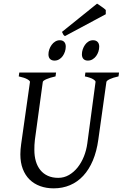

<svg xmlns="http://www.w3.org/2000/svg" viewBox="-20 -1010 668 1045"><path d="M625 -594.2Q594.2 -587.4 577.1 -579.1Q560.1 -570.8 559.1 -564L515.1 -250Q506.3 -186 485.4 -136.5Q464.4 -86.9 433.1 -53.2Q401.9 -19.5 361.1 -2.2Q320.3 15.1 272 15.1Q231.9 15.1 198.5 2.9Q165 -9.3 141.1 -32.7Q117.2 -56.2 104 -90.6Q90.8 -125 90.8 -169.9Q90.8 -195.8 95.2 -226.1L143.1 -564Q144 -569.8 128.9 -578.6Q113.8 -587.4 82 -594.2L85 -615.2H285.2L282.2 -594.2Q251.5 -587.4 232.7 -579.1Q213.9 -570.8 212.9 -564L169.9 -249Q168 -234.9 167.5 -220.7Q167 -206.5 167 -193.8Q167 -159.7 175.3 -131.8Q183.6 -104 200 -84Q216.3 -64 240.7 -53Q265.1 -42 296.9 -42Q328.6 -42 355.5 -57.6Q382.3 -73.2 402.8 -99.1Q423.3 -125 436.8 -158.7Q450.2 -192.4 455.1 -229L500 -564Q501 -569.8 487.3 -578.6Q473.6 -587.4 441.9 -594.2L444.8 -615.2H627.9ZM337.9 -756.3Q337.9 -742.7 333.5 -729.2Q329.1 -715.8 321.3 -704.8Q313.5 -693.8 302 -687Q290.5 -680.2 276.9 -680.2Q261.2 -680.2 252.4 -689Q243.7 -697.8 243.7 -714.4Q243.7 -727.5 248.3 -741Q252.9 -754.4 261 -765.6Q269 -776.9 280.5 -783.9Q292 -791 305.7 -791Q320.8 -791 329.3 -782Q337.9 -772.9 337.9 -756.3ZM520 -756.3Q520 -742.7 515.6 -729.2Q511.2 -715.8 503.2 -704.8Q495.1 -693.8 483.6 -687Q472.2 -680.2 458 -680.2Q442.9 -680.2 434.3 -689Q425.8 -697.8 425.8 -714.4Q425.8 -727.5 430.2 -741Q434.6 -754.4 442.4 -765.6Q450.2 -776.9 461.4 -783.9Q472.7 -791 486.8 -791Q502 -791 511 -782Q520 -772.9 520 -756.3ZM555.7 -932.6 333.5 -813.5Q326.7 -817.9 324.2 -822.3Q321.8 -826.7 317.4 -836.4L508.3 -990.2L519.5 -982.9Q525.9 -978.5 533 -973.6Q540 -968.8 546.4 -963.9Q552.7 -959 555.7 -955.6Z"/></svg>

Font: Gentium Basic
Style: Italic
Weight: 400
Italic angle: -8°
Designer: J. Victor Gaultney and Annie Olsen
Foundry: SIL International
Version: Version 1.102; 2013; Maintenance release